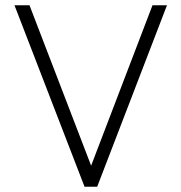

<svg xmlns="http://www.w3.org/2000/svg" viewBox="-20 -700 689 729"><path d="M614 -680 349 9H301L35 -680H92L326 -71L559 -680Z"/></svg>

Font: Martel Sans ExtraLight
Style: Regular
Weight: 275
Designer: Dan Reynolds and Mathieu Réguer
Foundry: Dan Reynolds and Mathieu Réguer
Version: Version 1.002; ttfautohint (v1.1) -l 5 -r 5 -G 72 -x 0 -D la